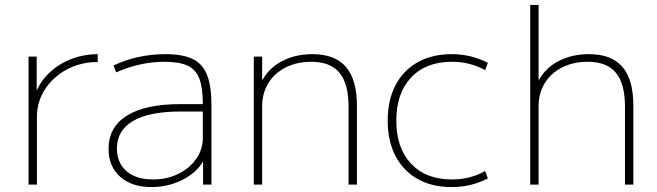

<svg xmlns="http://www.w3.org/2000/svg" viewBox="-20 -750 2670 780"><path d="M96 0V-520H129V-386H131Q151 -429 188 -461.5Q225 -494 274 -512Q323 -530 377 -530V-498Q308 -498 252 -468Q196 -438 163 -387.5Q130 -337 130 -275V0Z M595 10Q515 10 468 -32Q421 -74 421 -145Q421 -234 496 -280.5Q571 -327 712 -327H804Q804 -393 790 -430Q776 -467 742.5 -483Q709 -499 649 -499Q598 -499 548.5 -488Q499 -477 452 -456L441 -484Q490 -507 543 -518.5Q596 -530 652 -530Q722 -530 762.5 -510.5Q803 -491 821 -446Q839 -401 839 -325V0H805V-93H804Q777 -47 719.5 -18.5Q662 10 595 10ZM602 -21Q658 -21 704 -43.5Q750 -66 777 -104.5Q804 -143 804 -190V-297H714Q586 -297 520.5 -258.5Q455 -220 455 -147Q455 -89 493.5 -55Q532 -21 602 -21Z M1011 0V-520H1045V-426H1047Q1074 -475 1127.5 -502.5Q1181 -530 1249 -530Q1341 -530 1385.5 -478Q1430 -426 1430 -320V0H1396V-317Q1396 -410 1359 -454.5Q1322 -499 1245 -499Q1186 -499 1140.5 -476Q1095 -453 1070 -412Q1045 -371 1045 -318V0Z M1815 10Q1735 10 1676.5 -23Q1618 -56 1586.5 -116.5Q1555 -177 1555 -260Q1555 -343 1586.5 -403.5Q1618 -464 1676.5 -497Q1735 -530 1815 -530Q1854 -530 1890 -521.5Q1926 -513 1962 -495L1951 -465Q1918 -483 1885 -491Q1852 -499 1816 -499Q1710 -499 1650 -435Q1590 -371 1590 -260Q1590 -149 1650 -85Q1710 -21 1816 -21Q1852 -21 1885 -29Q1918 -37 1951 -55L1962 -25Q1926 -7 1890 1.5Q1854 10 1815 10Z M2134 0V-730H2168V-426H2170Q2197 -475 2250.5 -502.5Q2304 -530 2372 -530Q2465 -530 2509 -478Q2553 -426 2553 -320V0H2519V-317Q2519 -410 2482 -454.5Q2445 -499 2368 -499Q2309 -499 2263.5 -476Q2218 -453 2193 -412Q2168 -371 2168 -318V0Z"/></svg>

Font: M PLUS 1 Thin ExtraLight
Style: Regular
Weight: 250
Version: Version 1.001